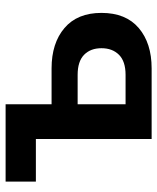

<svg xmlns="http://www.w3.org/2000/svg" viewBox="42 -603 561 685"><g transform="rotate(-90 322.5 -260.5)"><path d="M169 0V-521H293V-357H421Q511 -357 565 -311Q619 -265 619 -179Q619 -92 565 -46Q511 0 421 0ZM293 -93H398Q446 -93 469.5 -116.5Q493 -140 493 -179Q493 -218 469.5 -241Q446 -264 398 -264H293ZM17 -413V-521H292V-413Z"/></g></svg>

Font: TikTok Sans 24pt SemiBold
Style: Regular
Weight: 600
Version: Version 4.000